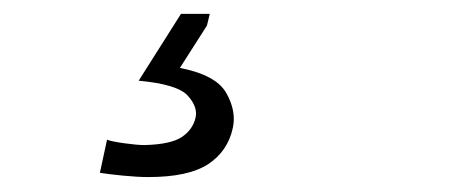

<svg xmlns="http://www.w3.org/2000/svg" viewBox="-20 -36 640 270"><path d="M188.5 213Q174 213 153.2 211Q132.5 209 120.5 207L130.5 160.5Q137 163 155 165.5Q173 168 183.5 168Q220 167 235.5 156.8Q251 146.5 255 129.5Q258.5 114.5 244 98.5Q229.5 82.5 175 77.5L234.5 -16.5H275L271 0L233 59.5Q284 69.5 298.2 94.8Q312.5 120 307.5 143.5Q300.5 176.5 272.8 194.8Q245 213 188.5 213Z"/></svg>

Font: Commissioner Flair Light
Style: Italic
Weight: 300
Italic angle: -12°
Designer: Kostas Bartsokas
Foundry: Kostas Bartsokas
Version: Version 1.000; ttfautohint (v1.8.3)